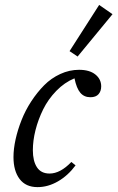

<svg xmlns="http://www.w3.org/2000/svg" viewBox="-20 -748 477 779"><path d="M294.9 -518.6 262.2 -540.5 382.3 -728 436.5 -690.4ZM132.3 11.2Q84.5 11.2 59.6 -21.7Q34.7 -54.7 34.7 -110.8Q34.7 -143.6 43.2 -182.4Q51.8 -221.2 67.4 -260.7Q83 -300.3 106.9 -336.9Q130.9 -373.5 159.2 -402.1Q187.5 -430.7 224.6 -447.8Q261.7 -464.8 300.8 -464.8Q343.3 -464.8 366.9 -445.8Q390.6 -426.8 390.6 -397.5Q390.6 -378.4 379.9 -366Q369.1 -353.5 346.7 -353.5Q321.3 -353.5 305.9 -371.6Q290.5 -389.6 282.2 -430.2Q241.7 -413.6 208.5 -379.4Q175.3 -345.2 155 -304Q134.8 -262.7 124 -220Q113.3 -177.2 113.3 -138.7Q113.3 -94.7 129.9 -69.3Q146.5 -43.9 181.2 -43.9Q224.6 -43.9 269.5 -90.8L286.6 -77.1Q255.9 -35.6 215.3 -12.2Q174.8 11.2 132.3 11.2Z"/></svg>

Font: Elstob 6pt
Style: Italic
Weight: 400
Italic angle: -20°
Designer: Peter S. Baker
Version: Version 1.015